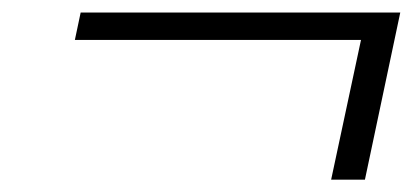

<svg xmlns="http://www.w3.org/2000/svg" viewBox="-20 -421 662 308"><path d="M511.2 -132.8 559.1 -356.9H100.1L109.4 -400.9H622.1L565.4 -132.8Z"/></svg>

Font: Linux Biolinum
Style: Italic
Weight: 400
Italic angle: -12°
Designer: Philipp H. Poll
Foundry: Philipp H. Poll
Version: Version 1.1.3 ; ttfautohint (v0.9)